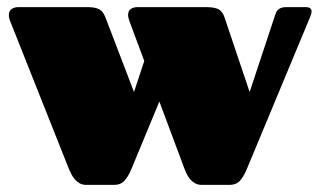

<svg xmlns="http://www.w3.org/2000/svg" viewBox="-20 -520 901 540"><path d="M682.1 -261.2 752 -472.2Q753.9 -478 755.9 -483.2Q757.8 -488.3 761.2 -491.9Q764.6 -495.6 770.5 -497.8Q776.4 -500 786.1 -500H838.9Q848.6 -500 852.5 -496.6Q856.4 -493.2 856.4 -487.8Q856.4 -482.4 853 -474.1L674.8 -45.9Q665.5 -23.4 654.8 -11.7Q644 0 626 0H547.9Q537.1 0 529.1 -4.4Q521 -8.8 515.1 -15.6Q509.3 -22.5 505.4 -30.3Q501.5 -38.1 499 -44.9L428.2 -234.4L350.1 -45.9Q340.8 -23.4 330.1 -11.7Q319.3 0 300.8 0H223.1Q211.9 0 204.1 -4.4Q196.3 -8.8 190.4 -15.6Q184.6 -22.5 180.7 -30.3Q176.8 -38.1 173.8 -44.9L8.8 -460Q4.9 -469.2 4.9 -477.1Q4.9 -489.7 13.2 -494.9Q21.5 -500 30.8 -500H224.1Q236.3 -500 244.9 -498.5Q253.4 -497.1 259.5 -493.7Q265.6 -490.2 269.5 -484.6Q273.4 -479 276.9 -470.2L356.9 -261.2L385.7 -348.6L344.2 -460Q340.3 -470.7 340.3 -477.5Q340.3 -490.2 348.4 -495.1Q356.4 -500 366.2 -500H559.1Q583.5 -500 594.7 -493.9Q606 -487.8 611.8 -470.2Z"/></svg>

Font: Fascinate Cyrillic
Style: Regular
Weight: 900
Designer: Denis Ignatov
Foundry: Astigmatic (AOETI)
Version: Version 1.00 November 30, 2018, initial release